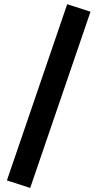

<svg xmlns="http://www.w3.org/2000/svg" viewBox="-20 -798 479 922"><path d="M302.7 -777.8 13.2 68.4 125 104.5 414.6 -741.7Z"/></svg>

Font: Vazirmatn Black
Style: Regular
Weight: 900
Designer: Saber Rastikerdar
Foundry: Saber Rastikerdar
Version: Version 33.003